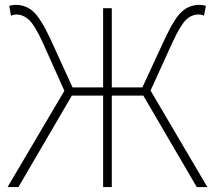

<svg xmlns="http://www.w3.org/2000/svg" viewBox="-20 -759 871 779"><path d="M590.8 -391.6 821.3 0H778.3L561.5 -371.1H433.6V0H398.4V-371.1H271.5L54.7 0H10.7L241.2 -390.6L152.3 -588.9Q120.1 -658.2 96.7 -679.2Q73.2 -700.2 45.9 -700.2Q36.1 -700.2 24.4 -695.3L17.6 -735.4Q29.3 -739.3 43 -739.3Q85 -739.3 115.2 -711.9Q145.5 -684.6 184.6 -600.6L274.4 -404.3H398.4V-725.6H433.6V-404.3H557.6L648.4 -600.6Q687.5 -684.6 717.8 -711.9Q748 -739.3 790 -739.3Q801.8 -739.3 815.4 -735.4L807.6 -695.3Q797.9 -700.2 786.1 -700.2Q757.8 -700.2 735.4 -679.2Q712.9 -658.2 680.7 -588.9Z"/></svg>

Font: Gen Shin Gothic ExtraLight
Style: Regular
Weight: 100
Designer: [Source Han Sans]
Ryoko NISHIZUKA  (kana & ideographs); Paul D. Hunt (Latin, Greek & Cyrillic); Wenlong ZHANG  (bopomofo
Version: Version 1.002.20150607